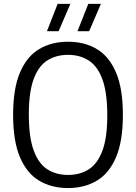

<svg xmlns="http://www.w3.org/2000/svg" viewBox="-20 -966 706 996"><path d="M333 9.5Q247 9.5 183 -28.8Q119 -67 83.5 -150.5Q48 -234 48 -370Q48 -506 83.5 -589.5Q119 -673 183 -711.2Q247 -749.5 333 -749.5Q419 -749.5 482.8 -711.2Q546.5 -673 582 -589.5Q617.5 -506 617.5 -370Q617.5 -234 582 -150.5Q546.5 -67 482.5 -28.8Q418.5 9.5 333 9.5ZM333 -58.5Q394.5 -58.5 440.2 -87.5Q486 -116.5 511.2 -184Q536.5 -251.5 536.5 -367.5Q536.5 -486 511.2 -554.5Q486 -623 440.2 -652.2Q394.5 -681.5 333 -681.5Q271.5 -681.5 225.8 -652.8Q180 -624 154.8 -556.2Q129.5 -488.5 129.5 -372.5Q129.5 -254 154.8 -185.5Q180 -117 225.5 -87.8Q271 -58.5 333 -58.5ZM382 -804 438 -946H503.5L442.5 -804ZM223.5 -804 279 -946H345L284 -804Z"/></svg>

Font: Encode Sans SC SemiCondensed
Style: Regular
Weight: 400
Width: 4
Designer: Multiple Designers
Foundry: Impallari Type
Version: Version 3.002